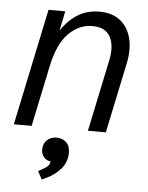

<svg xmlns="http://www.w3.org/2000/svg" viewBox="-54 -583 666 865"><g transform="rotate(5 278.5 -151.0)"><path d="M20.5 0 131.3 -527.3H207L188.5 -438Q217.3 -482.9 260.3 -511Q303.2 -539.1 360.8 -539.1Q419.4 -539.1 455.6 -510Q491.7 -481 504.2 -430.7Q516.6 -380.4 502.9 -315.9L436.5 0H355.5L423.8 -325.2Q437.5 -389.2 416.3 -430.4Q395 -471.7 334.5 -471.7Q274.4 -471.7 227.3 -424.3Q180.2 -377 158.7 -274.9L101.1 0ZM167.5 236.8 147.5 200.2 157.7 194.8Q180.2 183.1 189.5 174.3Q198.7 165.5 199.7 152.8Q179.2 148.9 168.5 135Q157.7 121.1 157.7 102.5Q157.7 74.2 175.3 58.6Q192.9 43 218.3 43Q244.1 43 261.7 59.3Q279.3 75.7 278.8 106.9Q278.3 148.9 252.4 179Q226.6 209 188.5 227.1Z"/></g></svg>

Font: Schibsted Grotesk
Style: Italic
Weight: 400
Italic angle: -12°
Designer: Bakken & Baeck AS, Henrik Kongsvoll
Foundry: Schibsted ASA
Version: Version 1.100; ttfautohint (v1.8.4.7-5d5b);gftools[0.9.25]